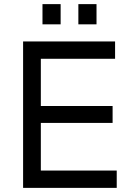

<svg xmlns="http://www.w3.org/2000/svg" viewBox="-20 -911 643 931"><path d="M92 0V-710H538V-626H178V-397H526V-315H178V-84H546V0ZM186 -793V-891H274V-793ZM360 -793V-891H448V-793Z"/></svg>

Font: Geist
Style: Regular
Weight: 400
Designer: Basement.studio, Andrés Briganti, Mateo Zaragoza
Foundry: Basement.studio, Vercel, Andrés Briganti, Guido Ferreyra, Mateo Zaragoza
Version: Version 1.401